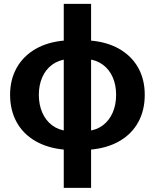

<svg xmlns="http://www.w3.org/2000/svg" viewBox="-20 -750 786 973"><path d="M309.6 8.8Q221.4 0.9 159.1 -35.4Q96.8 -71.6 64.1 -131.5Q31.3 -191.4 31.1 -269.5Q31.3 -347 64.5 -406.2Q97.6 -465.5 160.1 -501.8Q222.7 -538 310.5 -544.9H433.6Q522.4 -538 585 -501.8Q647.6 -465.5 680.6 -406.2Q713.6 -347 713.5 -269.5Q713.6 -191.1 680.7 -131.1Q647.9 -71.1 585.3 -34.9Q522.7 1.4 433.6 8.8ZM303.1 202.1V-730.5H441.6V202.1ZM424.4 -86.3Q469.3 -90.7 501.6 -115.2Q533.9 -139.7 551.2 -179.6Q568.5 -219.4 568.4 -269.5Q568.5 -319.3 551.2 -358.5Q533.9 -397.8 501.6 -421.8Q469.3 -445.9 424.4 -450.4H320.9Q276.3 -445.9 243.9 -421.8Q211.5 -397.8 194.2 -358.5Q176.9 -319.3 176.8 -269.5Q176.9 -219.4 194.2 -179.6Q211.5 -139.7 243.9 -115.2Q276.3 -90.7 320.9 -86.3Z"/></svg>

Font: Inter Display V
Style: Regular
Weight: 400
Designer: Rasmus Andersson
Foundry: rsms
Version: Version 3.015;git-src